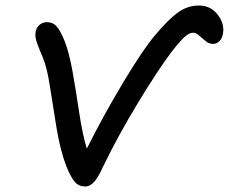

<svg xmlns="http://www.w3.org/2000/svg" viewBox="-20 -715 838 703"><path d="M293 -32.2Q269 -32.2 254.4 -48.3Q239.7 -64.5 222.2 -107.9Q200.2 -166.5 186.8 -248Q173.3 -329.6 162.6 -399.7Q151.9 -469.7 136.2 -505.9Q113.3 -559.1 110.8 -574.7Q108.4 -587.9 110.8 -600.1Q113.8 -615.2 125.2 -624.5Q136.7 -633.8 151.9 -633.8Q173.3 -633.8 186.8 -619.1Q200.2 -604.5 215.8 -566.9Q233.9 -521 246.3 -449.5Q258.8 -377.9 270.5 -299.8Q282.2 -221.7 297.9 -170.9Q358.9 -293 431.2 -413.3Q503.4 -533.7 546.9 -585Q595.7 -643.6 631.3 -669.2Q667 -694.8 708 -694.8Q752 -694.8 777.8 -660.4Q803.7 -626 795.9 -589.8Q793 -573.2 782.7 -563.7Q772.5 -554.2 759.8 -554.2Q745.6 -554.2 732.9 -564.5Q720.2 -574.7 709 -585Q697.8 -595.2 687 -595.2Q672.4 -595.2 654.3 -578.4Q636.2 -561.5 606 -522Q560.1 -461.4 487.3 -342Q414.6 -222.7 356.9 -104Q339.4 -64.9 324.2 -48.6Q309.1 -32.2 293 -32.2Z"/></svg>

Font: Shantell Sans Irregular
Style: Italic
Weight: 400
Italic angle: -11.31°
Designer: Stephen Nixon, Anya Danilova, Shantell Martin
Foundry: Arrow Type
Version: Version 1.006;[9816181b4]